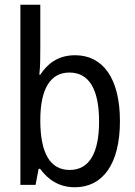

<svg xmlns="http://www.w3.org/2000/svg" viewBox="-20 -780 570 810"><path d="M296 10C412 10 486 -86 486 -269C486 -451 413 -547 297 -547C225 -547 180 -511 150 -465H146C150 -502 150 -539 150 -576V-760H66V0H130L143 -68H149C183 -22 229 10 296 10ZM274 -63C192 -63 150 -133 150 -273C150 -406 193 -474 273 -474C355 -474 398 -404 398 -268C398 -135 357 -63 274 -63Z"/></svg>

Font: Noto Sans Mono Condensed
Style: Regular
Weight: 400
Width: 3
Designer: Monotype Design Team
Foundry: Monotype Imaging Inc.
Version: Version 2.014